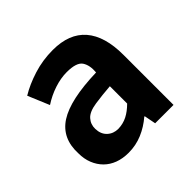

<svg xmlns="http://www.w3.org/2000/svg" viewBox="-148 -726 887 887"><g transform="rotate(-45 295.5 -282.0)"><path d="M217 10Q179 10 148.5 -1.5Q118 -13 96.5 -34.5Q75 -56 63 -86Q51 -116 51 -152Q46 -255 122.5 -304.5Q199 -354 373 -359Q377 -403 359.5 -429.5Q342 -456 278 -456Q239 -456 196.5 -442Q154 -428 116 -403L72 -508Q118 -536 178.5 -555Q239 -574 305 -574Q412 -574 466 -511.5Q520 -449 520 -327V0H400L389 -57H386Q350 -26 307.5 -8Q265 10 217 10ZM262 -102Q294 -103 320.5 -116.5Q347 -130 373 -156V-269Q320 -265 272 -258Q224 -251 204.5 -229Q185 -207 186 -177Q187 -142 208.5 -122Q230 -102 262 -102Z"/></g></svg>

Font: SpoqaHanSans-Bold
Style: Regular
Weight: 700
Designer: [Spoqa Han Sans] Dong-huui Kim \uAE40 \uB3D9 \uD718   [Noto Sans] Ryoko NISHIZUKA \u897F \u585A \u6DBC \u5B50  (kana & i
Foundry: Spoqa (http://www.spoqa-han-sans.com)
Version: Version 2.000